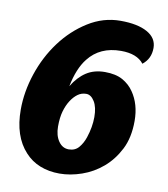

<svg xmlns="http://www.w3.org/2000/svg" viewBox="-80 -750 733 838"><g transform="rotate(10 286.5 -330.5)"><path d="M513 -514Q483 -553 412 -553Q319 -553 268 -488Q232 -443 216 -362Q242 -405 276.5 -427.5Q311 -450 359 -450Q407 -450 437.5 -433Q468 -416 487 -388Q523 -336 523 -262Q523 -188 496.5 -136Q470 -84 429 -49Q388 -14 337.5 3.5Q287 21 239.5 21Q192 21 153 5.5Q114 -10 86 -41Q25 -107 25 -225Q25 -304 52 -385Q79 -466 128 -532Q177 -598 244 -640Q311 -682 387 -682Q463 -682 506 -658Q549 -634 549 -590Q549 -542 513 -514ZM331 -156Q347 -204 347 -248Q347 -292 331.5 -317Q316 -342 295 -342Q274 -342 257.5 -330Q241 -318 227.5 -297Q214 -276 206 -248Q198 -220 198 -180.5Q198 -141 215.5 -115.5Q233 -90 261 -90Q289 -90 305.5 -109.5Q322 -129 331 -156Z"/></g></svg>

Font: Sansita One
Style: Regular
Weight: 400
Version: Version 1.002